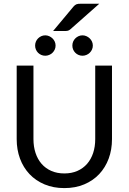

<svg xmlns="http://www.w3.org/2000/svg" viewBox="-20 -989 682 1017"><path d="M68.4 0ZM320.8 -70.3Q359.4 -70.3 389.9 -83.7Q420.4 -97.2 441.4 -121.3Q462.4 -145.5 473.4 -178.7Q484.4 -211.9 484.4 -252V-641.6H573.2V-252Q573.2 -196.3 555.7 -148.9Q538.1 -101.6 505.6 -66.9Q473.1 -32.2 426.3 -12.5Q379.4 7.3 320.8 7.3Q262.2 7.3 215.6 -12.5Q168.9 -32.2 136.2 -66.9Q103.5 -101.6 85.9 -148.9Q68.4 -196.3 68.4 -252V-641.6H157.2V-252.4Q157.2 -212.4 168.2 -179Q179.2 -145.5 200.2 -121.3Q221.2 -97.2 251.7 -83.7Q282.2 -70.3 320.8 -70.3ZM505.9 -969.2 353 -834Q345.7 -827.6 339.1 -826.2Q332.5 -824.7 322.8 -824.7H261.2L368.7 -953.6Q373 -958.5 377 -961.7Q380.9 -964.8 385.5 -966.6Q390.1 -968.3 395.8 -968.8Q401.4 -969.2 409.2 -969.2ZM274.4 -747.6Q274.4 -736.3 270 -726.6Q265.6 -716.8 258.1 -709.5Q250.5 -702.1 240.5 -698Q230.5 -693.8 219.7 -693.8Q208.5 -693.8 198.7 -698Q189 -702.1 181.6 -709.5Q174.3 -716.8 170.2 -726.6Q166 -736.3 166 -747.6Q166 -758.8 170.2 -768.6Q174.3 -778.3 181.6 -785.6Q189 -793 198.7 -797.4Q208.5 -801.8 219.7 -801.8Q230.5 -801.8 240.5 -797.4Q250.5 -793 258.1 -785.6Q265.6 -778.3 270 -768.6Q274.4 -758.8 274.4 -747.6ZM471.7 -747.6Q471.7 -736.3 467.3 -726.6Q462.9 -716.8 455.3 -709.5Q447.8 -702.1 437.7 -698Q427.7 -693.8 417 -693.8Q405.8 -693.8 396 -698Q386.2 -702.1 378.9 -709.5Q371.6 -716.8 367.4 -726.6Q363.3 -736.3 363.3 -747.6Q363.3 -758.8 367.4 -768.6Q371.6 -778.3 378.9 -785.6Q386.2 -793 396 -797.4Q405.8 -801.8 417 -801.8Q427.7 -801.8 437.7 -797.4Q447.8 -793 455.3 -785.6Q462.9 -778.3 467.3 -768.6Q471.7 -758.8 471.7 -747.6Z"/></svg>

Font: Carlito
Style: Regular
Weight: 400
Designer: Lukasz Dziedzic
Foundry: tyPoland Lukasz Dziedzic
Version: Version 1.103; Beta1; all basic design good, some composites